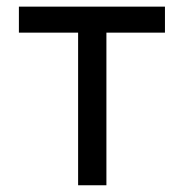

<svg xmlns="http://www.w3.org/2000/svg" viewBox="-20 -550 546 570"><path d="M36.1 -530.3H469.7V-453.1H295.9V0H211.9V-453.1H36.1Z"/></svg>

Font: Pretendard
Style: Regular
Weight: 400
Designer: Base glyphs from Inter by Rasmus Andersson; Hangeul glyphs from Noto Sans CJK(Source Han Sans) by Jang Soo-young and Kan
Foundry: Kil Hyung-jin
Version: Version 1.309